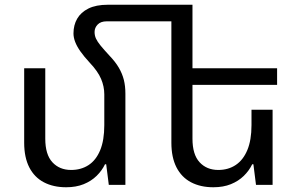

<svg xmlns="http://www.w3.org/2000/svg" viewBox="-20 -780 1258 810"><path d="M509 -385V0H439L428 -87H423Q410 -60 387.5 -38Q365 -16 333 -3Q301 10 259 10Q205 10 165 -11Q125 -32 103.5 -74Q82 -116 82 -178V-492H171V-195Q171 -128 201 -95.5Q231 -63 280 -63Q322 -63 353.5 -83.5Q385 -104 402.5 -146Q420 -188 420 -252V-382Q420 -415 406.5 -447Q393 -479 359 -515Q334 -542 319 -563.5Q304 -585 297 -603.5Q290 -622 290 -639Q290 -674 305.5 -701Q321 -728 353 -744Q385 -760 435 -760H735V-690H430Q405 -690 392 -676.5Q379 -663 379 -645Q379 -630 385 -617Q391 -604 404.5 -587.5Q418 -571 442 -545Q467 -519 481.5 -494Q496 -469 502.5 -443Q509 -417 509 -385ZM1130 -317V0H1060L1049 -87H1044Q1031 -60 1008.5 -38Q986 -16 954 -3Q922 10 880 10Q826 10 786 -11Q746 -32 724.5 -74Q703 -116 703 -178V-760H792V-195Q792 -128 822 -95.5Q852 -63 901 -63Q943 -63 974.5 -84Q1006 -105 1023.5 -147Q1041 -189 1041 -252V-317ZM746 -492H1149V-422H746Z"/></svg>

Font: Noto Sans Armenian
Style: Regular
Weight: 400
Designer: Monotype Design Team
Foundry: Monotype Imaging Inc.
Version: Version 2.007